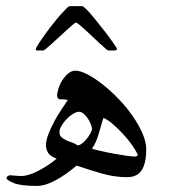

<svg xmlns="http://www.w3.org/2000/svg" viewBox="-20 -634 556 632"><path d="M98.1 -473.1Q98.1 -476.6 108.4 -492.2Q118.7 -507.8 133.3 -527.8Q147.9 -547.9 164.6 -568.4Q181.2 -588.9 193.4 -600.6Q198.7 -606.4 202.6 -610.1Q206.5 -613.8 211.4 -613.8H249.5Q253.4 -613.8 257.8 -609.4L268.6 -599.1Q280.8 -586.4 296.9 -565.9L329.1 -525.4Q344.2 -505.4 354.7 -490Q365.2 -474.6 365.2 -473.1Q365.2 -470.2 359.9 -467.8H336.4Q334.5 -467.8 326.7 -474.6L307.6 -491.7L284.2 -513.7L260.7 -535.6Q249.5 -545.9 241.2 -552.7Q232.9 -559.6 230 -559.6Q228 -559.6 219.7 -552.7L200.2 -535.6L176.3 -513.7L152.3 -491.7L132.8 -474.6Q124.5 -467.8 122.6 -467.8H102.1Q98.1 -467.8 98.1 -469.7ZM461.4 -142.1Q461.4 -98.6 447 -74.7Q432.6 -50.8 397.5 -50.8Q357.4 -50.8 315.7 -62.7Q273.9 -74.7 231.9 -88.9Q199.2 -60.5 164.3 -41.3Q129.4 -22 101.6 -22Q47.9 -22 24.7 -31.7Q1.5 -41.5 1.5 -47.9Q1.5 -51.8 5.6 -54.4Q9.8 -57.1 13.2 -57.1Q16.1 -57.1 28.1 -55.9Q40 -54.7 50.8 -54.7Q62 -54.7 76.7 -59.3Q91.3 -64 106.7 -72Q122.1 -80.1 137.7 -90.3Q153.3 -100.6 166.5 -111.8Q144 -120.1 137.7 -132.1Q131.3 -144 131.3 -155.3Q131.3 -171.9 139.4 -192.6Q147.5 -213.4 158.7 -234.4Q169.9 -255.4 182.6 -273.9L203.1 -304.7Q195.8 -306.6 189.9 -306.9Q184.1 -307.1 177.2 -307.1Q173.3 -307.1 170.7 -310.8Q168 -314.5 168 -317.9Q168 -328.6 172.6 -343Q177.2 -357.4 185.5 -370.4Q193.8 -383.3 204.8 -392.3Q215.8 -401.4 228 -401.4Q244.6 -401.4 268.3 -388.9Q292 -376.5 318.1 -356Q344.2 -335.4 369.9 -308.8Q395.5 -282.2 415.8 -253.4Q436 -224.6 448.7 -195.6Q461.4 -166.5 461.4 -142.1ZM434.1 -124Q427.2 -138.7 414.3 -157Q401.4 -175.3 385.3 -192.6Q369.1 -210 352.5 -224.6Q335.9 -239.3 320.8 -246.1Q315.9 -233.4 312.5 -219.7L304.7 -193.4Q301.3 -180.7 295.9 -168.2Q290.5 -155.8 282.7 -144.5Q290 -142.1 309.6 -137.5Q329.1 -132.8 351.6 -128.7Q374 -124.5 394.3 -121.6Q414.6 -118.7 423.3 -118.7Q430.7 -118.7 434.1 -124ZM282.7 -210Q282.7 -215.8 278.8 -225.6Q274.9 -235.4 268.8 -244.4Q262.7 -253.4 255.1 -259.8Q247.6 -266.1 240.2 -266.1Q231.4 -266.1 220 -259Q208.5 -252 199 -241.9Q189.5 -231.9 182.6 -220.2Q175.8 -208.5 175.8 -199.2Q175.8 -188.5 182.1 -182.6Q188.5 -176.8 198 -172.4Q207.5 -168 217.8 -164.6Q228 -161.1 235.8 -155.3Q242.2 -155.8 250.5 -162.1Q258.8 -168.5 265.6 -177.2Q272.5 -186 277.6 -195.1Q282.7 -204.1 282.7 -210Z"/></svg>

Font: Simplified Naskh
Style: Regular
Weight: 400
Designer: SIL International
Foundry: Arabeyes
Version: 1.02_alpha